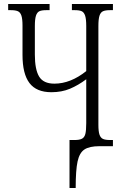

<svg xmlns="http://www.w3.org/2000/svg" viewBox="-20 -734 620 964"><path d="M329 -31H354Q379 -31 391.5 -37.5Q404 -44 408.5 -61.5Q413 -79 413 -116V-336Q373 -306 331.5 -288.5Q290 -271 238 -271Q163 -271 128 -317Q93 -363 93 -458V-605Q93 -639 87.5 -655.5Q82 -672 70 -677.5Q58 -683 34 -683H21V-714H229V-683H213Q189 -683 177.5 -677.5Q166 -672 160.5 -655Q155 -638 155 -603V-460Q155 -385 176.5 -349.5Q198 -314 253 -314Q334 -314 413 -377V-603Q413 -638 407.5 -655Q402 -672 390.5 -677.5Q379 -683 355 -683H341V-714H547V-683H533Q509 -683 497 -677.5Q485 -672 479.5 -655Q474 -638 474 -603V-108Q474 -74 479.5 -58Q485 -42 497 -36.5Q509 -31 533 -31H547V0H479Q429 0 404 16.5Q379 33 369.5 76.5Q360 120 360 210H329Z"/></svg>

Font: Noto Serif CondLight
Style: Regular
Weight: 300
Width: 3
Designer: Monotype Design Team
Foundry: Monotype Imaging Inc.
Version: Version 1.001